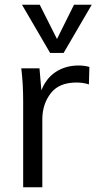

<svg xmlns="http://www.w3.org/2000/svg" viewBox="-20 -792 408 812"><path d="M312 -515Q337 -515 358 -509L356 -435Q332 -443 303 -443Q230 -443 195 -398Q159 -352 159 -287V0H78V-362Q78 -401 76 -436Q74 -471 70 -503H147L155 -410Q175 -461 216 -488Q258 -515 312 -515ZM293 -772H368L249 -568H192L73 -772H148L221 -627Z"/></svg>

Font: PRinguin Sans
Style: Regular
Weight: 400
Designer: Vernon Adams
Foundry: Vernon Adams
Version: ""